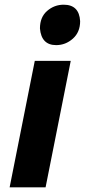

<svg xmlns="http://www.w3.org/2000/svg" viewBox="-20 -797 361 817"><path d="M219 -605Q156 -605 150 -676Q150 -724 180.5 -750.5Q211 -777 251 -777Q317 -777 321 -707Q321 -660 290 -632.5Q259 -605 219 -605ZM174 0H21L128 -538H281Z"/></svg>

Font: Argentum Sans SemiBold
Style: Italic
Weight: 600
Italic angle: -11°
Designer: Julieta Ulanovsky (font), Cristiano Sobral (main changes and remaster)
Foundry: Julieta Ulanovsky (font), Cristiano Sobral (main changes and remaster)
Version: Version 2.007;June 15, 2022;FontCreator 14.0.0.2814 64-bit; 